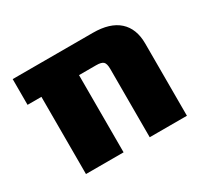

<svg xmlns="http://www.w3.org/2000/svg" viewBox="-112 -680 896 840"><g transform="rotate(-30 335.5 -260.0)"><path d="M425 -345Q425 -372 415.5 -381Q406 -390 380 -390H293V0H103V-390H33V-520H438Q524 -520 568.5 -480Q613 -440 613 -365V0H425Z"/></g></svg>

Font: Mplus 1p Black
Style: Regular
Weight: 900
Version: Version 1.061